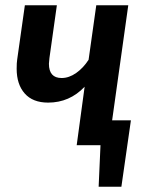

<svg xmlns="http://www.w3.org/2000/svg" viewBox="-20 -549 554 726"><path d="M475 -94 439 157H353L360 0H270L300 -221Q243 -161 162 -161Q104 -161 73.5 -195.5Q43 -230 43 -289Q43 -312 45 -324L74 -529H195L167 -330Q165 -314 165 -308Q165 -254 213 -254Q241 -254 268 -273Q295 -292 315 -323L344 -529H465L404 -94Z"/></svg>

Font: Fira Sans Condensed Medium
Style: Italic
Weight: 500
Width: 3
Italic angle: -8°
Designer: bBox Type GmbH & Carrois Corporate GbR & Edenspiekermann AG
Foundry: bBox Type GmbH & Carrois Corporate GbR & Edenspiekermann AG
Version: Version 4.301